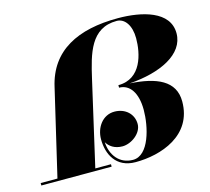

<svg xmlns="http://www.w3.org/2000/svg" viewBox="-134 -889 1128 1029"><g transform="rotate(-15 430.5 -375.0)"><path d="M-25 -13.5V0H365V-13.5H278L385 -481C416 -616 449 -747.5 593 -747.5C637 -747.5 670 -703 670 -631C670 -547 642 -412.5 513 -412.5V-398.5C572 -398.5 610 -344 610 -250C610 -156 575 -5.5 486 -5.5C410 -5.5 367 -65 363.5 -136C378 -111.5 405.5 -90 450 -90C499 -90 559 -133 559 -185C559 -241 515 -281 455 -281C390 -281 348 -222 348 -156C348 -74 387 10 496 10C637 10 821 -50 821 -240C821 -355 721.5 -397.5 573.5 -406C747 -418 886 -484.5 886 -601C886 -724 736 -760 603 -760C380 -760 223 -683 180 -491L68 -13.5Z"/></g></svg>

Font: Bodoni* 16pt Fatface
Style: Italic
Weight: 900
Italic angle: -13°
Version: Version 2.3